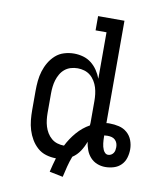

<svg xmlns="http://www.w3.org/2000/svg" viewBox="-91 -805 789 968"><g transform="rotate(10 304.0 -320.5)"><path d="M297 94 228 80Q232 61 237 43.5Q242 26 247 8H246Q221 8 196 0.5Q171 -7 152 -24Q133 -41 120 -63Q107 -85 99.5 -109.5Q92 -134 89.5 -159.5Q87 -185 87 -210V-310Q87 -335 89.5 -360.5Q92 -386 99.5 -410.5Q107 -435 120 -457Q133 -479 152 -496Q171 -513 196 -520.5Q221 -528 246 -528Q270 -528 293 -521.5Q316 -515 334.5 -500.5Q353 -486 366.5 -466Q380 -446 388 -424V-662H332V-735H467V-211Q471 -212 475.5 -212Q480 -212 484 -212Q508 -212 531.5 -206.5Q555 -201 573 -185.5Q591 -170 599.5 -147.5Q608 -125 608 -101Q608 -79 601.5 -57.5Q595 -36 579.5 -20.5Q564 -5 542.5 1.5Q521 8 499 8Q477 8 457 0Q437 -8 422.5 -24Q408 -40 400.5 -60.5Q393 -81 390 -102Q381 -76 365.5 -52.5Q350 -29 327 -14Q317 12 310 39.5Q303 67 297 94ZM276 -62Q295 -100 323 -132.5Q351 -165 387 -185Q388 -192 388 -198Q388 -204 388 -210V-310Q388 -327 386 -344.5Q384 -362 379 -378.5Q374 -395 364.5 -410.5Q355 -426 341.5 -437Q328 -448 311 -453Q294 -458 277 -458Q259 -458 242 -453Q225 -448 211.5 -437Q198 -426 189 -410.5Q180 -395 175 -378.5Q170 -362 168 -344.5Q166 -327 166 -310V-210Q166 -193 168 -175.5Q170 -158 175 -141.5Q180 -125 189 -110Q198 -95 211.5 -83.5Q225 -72 242 -67Q259 -62 276 -62ZM503 -55Q511 -55 518 -59Q525 -63 529.5 -69.5Q534 -76 535.5 -84Q537 -92 537 -100Q537 -111 533.5 -120.5Q530 -130 522.5 -137Q515 -144 505 -146.5Q495 -149 484 -149Q480 -149 475.5 -148.5Q471 -148 467 -148V-141Q467 -133 467.5 -124.5Q468 -116 469 -107.5Q470 -99 472 -91Q474 -83 477.5 -75Q481 -67 487.5 -61Q494 -55 503 -55Z"/></g></svg>

Font: Iosevka Etoile
Style: Regular
Weight: 400
Designer: Belleve Invis
Foundry: Belleve Invis
Version: Version 33.2.4